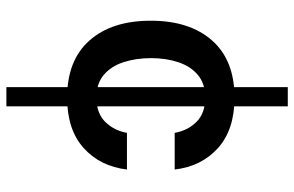

<svg xmlns="http://www.w3.org/2000/svg" viewBox="-182 -554 936 611"><g transform="rotate(90 285.5 -249.0)"><path d="M257.8 -697.3H318.8V198.2H257.8ZM291 -527.8Q392.6 -527.8 451.2 -475.6Q509.8 -423.3 520 -337.4H403.3Q396 -378.9 368.4 -406.7Q340.8 -434.6 291 -434.6Q247.1 -434.6 219.5 -411.6Q191.9 -388.7 178.7 -349.6Q165.5 -310.5 165.5 -262.2Q165.5 -213.9 178.5 -174.3Q191.4 -134.8 219 -111.6Q246.6 -88.4 291 -88.4Q340.8 -88.4 368.4 -116.5Q396 -144.5 403.3 -185.5H520Q509.8 -100.1 451.4 -47.6Q393.1 4.9 291 4.9Q172.4 4.9 109.4 -66.2Q46.4 -137.2 46.4 -261.2Q46.4 -385.3 109.4 -456.5Q172.4 -527.8 291 -527.8Z"/></g></svg>

Font: Estedad-FD SemiBold
Style: Regular
Weight: 600
Designer: Amin Abedi
Version: Version 7.3